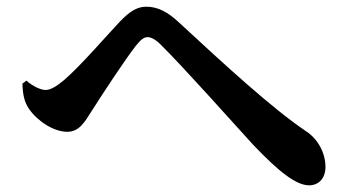

<svg xmlns="http://www.w3.org/2000/svg" viewBox="-20 -628 1040 574"><path d="M47 -378C48 -345 53 -322 67 -302C93 -265 141 -234 181 -234C217 -234 233 -263 254 -296C285 -345 354 -450 386 -491C401 -510 411 -517 421 -517C432 -517 446 -510 465 -490C522 -434 678 -260 737 -195C815 -113 866 -74 904 -74C934 -74 953 -96 953 -129C953 -170 931 -213 893 -237C795 -303 653 -433 516 -560C481 -593 451 -608 417 -608C388 -608 365 -591 339 -564C309 -533 223 -433 172 -389C147 -368 130 -359 116 -359C103 -359 79 -369 59 -387Z"/></svg>

Font: Noto Serif CJK KR
Style: Bold
Weight: 700
Designer: Ryoko NISHIZUKA 西塚涼子 (kana & ideographs); Frank Grießhammer (Latin, Greek & Cyrillic); Wenlong ZHANG 张文龙 (bopomofo); San
Foundry: Adobe
Version: Version 2.001;hotconv 1.1.0;makeotfexe 2.6.0